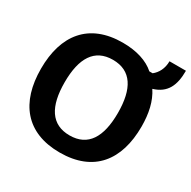

<svg xmlns="http://www.w3.org/2000/svg" viewBox="-159 -854 1015 1020"><g transform="rotate(30 349.0 -344.0)"><path d="M333.3 11.7C541.7 11.7 641.7 -119.2 641.7 -325C641.7 -405 626.7 -473.3 590.8 -527.5C671.7 -551.7 697.5 -610.8 697.5 -700H596.7C596.7 -655 577.5 -620.8 550.8 -600H530.8C485.8 -640 418.3 -661.7 333.3 -661.7C125.8 -661.7 25 -530.8 25 -325C25 -119.2 125.8 11.7 333.3 11.7ZM333.3 -93.3C220.8 -93.3 170 -176.7 170 -325C170 -473.3 220.8 -556.7 333.3 -556.7C445.8 -556.7 496.7 -473.3 496.7 -325C496.7 -176.7 445.8 -93.3 333.3 -93.3Z"/></g></svg>

Font: Familjen Grotesk
Style: Bold
Weight: 700
Designer: Anders Wikstroem, Jonas Baeckman, Matilda Gysing, Kristian Moeller
Foundry: Familjen STHLM AB
Version: Version 2.000